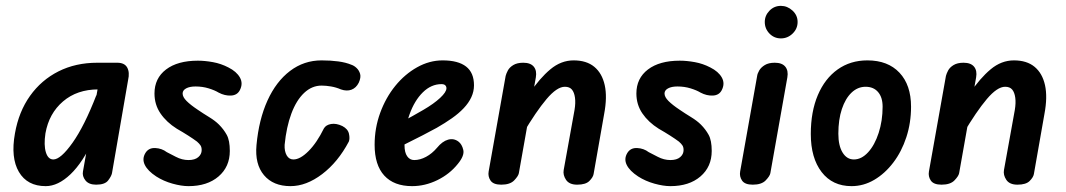

<svg xmlns="http://www.w3.org/2000/svg" viewBox="-20 -630 3636 655"><path d="M136 5Q73 5 44.5 -43.5Q16 -92 31 -175Q44 -249 82.5 -303Q121 -357 179.5 -386.5Q238 -416 312 -416H349L336 -325H315Q243 -325 195 -284Q147 -243 135 -175Q129 -135 136.5 -110.5Q144 -86 162 -86Q187 -86 227.5 -143Q268 -200 309 -306L300 -157Q263 -76 220.5 -35.5Q178 5 136 5ZM308 0Q283 0 271.5 -14.5Q260 -29 263 -45L329 -416H380Q405 -416 414 -399.5Q423 -383 417 -357L362 -39Q360 -29 349 -14.5Q338 0 308 0Z M623 5Q599 5 568.5 -3.5Q538 -12 513 -28Q484 -47 474 -67.5Q464 -88 476 -108Q487 -126 509.5 -125Q532 -124 549 -111Q559 -106 580 -95Q601 -84 623 -84Q645 -84 656.5 -94Q668 -104 668 -118Q668 -128 664 -134Q660 -140 652 -147Q640 -156 622 -167.5Q604 -179 583 -191Q548 -213 527.5 -243Q507 -273 507 -311Q507 -363 546.5 -393Q586 -423 655 -423Q679 -423 706.5 -418Q734 -413 759 -400Q787 -386 798.5 -365.5Q810 -345 798 -322Q789 -305 768 -304Q747 -303 726 -314Q713 -322 692 -328.5Q671 -335 647 -335Q627 -335 615 -328.5Q603 -322 603 -311Q603 -299 616.5 -285.5Q630 -272 654 -256Q673 -243 693.5 -230.5Q714 -218 727 -205Q743 -189 753.5 -170Q764 -151 764 -115Q764 -61 725.5 -28Q687 5 623 5Z M971 5Q912 5 880.5 -32.5Q849 -70 855 -135Q863 -222 892.5 -287Q922 -352 969.5 -388Q1017 -424 1077 -424Q1108 -424 1134 -420.5Q1160 -417 1179 -409Q1188 -406 1196.5 -398Q1205 -390 1208.5 -378Q1212 -366 1204 -348Q1195 -330 1179 -324Q1163 -318 1143 -325Q1127 -332 1109.5 -335Q1092 -338 1077 -338Q1044 -338 1017.5 -313Q991 -288 974 -242.5Q957 -197 951 -136Q950 -114 958 -100Q966 -86 981 -86Q1004 -86 1032.5 -114.5Q1061 -143 1085 -192Q1092 -204 1109.5 -207Q1127 -210 1148 -200Q1167 -190 1170.5 -173.5Q1174 -157 1170 -147Q1133 -77 1079 -36Q1025 5 971 5Z M1386 5Q1324 5 1291 -31Q1258 -67 1258 -136Q1258 -193 1277 -245Q1296 -297 1328.5 -337Q1361 -377 1403 -400.5Q1445 -424 1490 -424Q1543 -424 1570 -403Q1597 -382 1597 -339Q1597 -318 1588 -298.5Q1579 -279 1562 -261Q1545 -243 1521.5 -226.5Q1498 -210 1470 -194Q1450 -183 1422 -168.5Q1394 -154 1363.5 -139Q1333 -124 1305 -111L1320 -197Q1332 -204 1350 -213.5Q1368 -223 1388 -234.5Q1408 -246 1424 -255Q1460 -276 1481.5 -296Q1503 -316 1503 -329Q1503 -335 1499 -339Q1495 -343 1486 -343Q1451 -343 1422.5 -315Q1394 -287 1377 -239.5Q1360 -192 1360 -134Q1360 -110 1369 -97Q1378 -84 1393 -84Q1413 -84 1433.5 -95Q1454 -106 1471 -126Q1489 -148 1508.5 -153.5Q1528 -159 1544 -147Q1556 -138 1560.5 -118.5Q1565 -99 1542 -71Q1514 -36 1472 -15.5Q1430 5 1386 5Z M1690 0Q1663 0 1653.5 -14Q1644 -28 1647 -45L1705 -371Q1707 -379 1712.5 -389.5Q1718 -400 1731 -408Q1744 -416 1765 -416Q1790 -416 1801 -402.5Q1812 -389 1808 -366L1750 -39Q1748 -29 1734 -14.5Q1720 0 1690 0ZM1949 0Q1922 0 1911 -16.5Q1900 -33 1903 -50L1940 -255Q1944 -279 1941.5 -297Q1939 -315 1931 -324.5Q1923 -334 1907 -334Q1880 -334 1844.5 -292Q1809 -250 1764 -174L1786 -311Q1821 -363 1857.5 -393.5Q1894 -424 1937 -424Q1981 -424 2007.5 -402Q2034 -380 2043 -339.5Q2052 -299 2041 -241L2005 -36Q2003 -25 1990.5 -12.5Q1978 0 1949 0Z M2267 5Q2243 5 2212.5 -3.5Q2182 -12 2157 -28Q2128 -47 2118 -67.5Q2108 -88 2120 -108Q2131 -126 2153.5 -125Q2176 -124 2193 -111Q2203 -106 2224 -95Q2245 -84 2267 -84Q2289 -84 2300.5 -94Q2312 -104 2312 -118Q2312 -128 2308 -134Q2304 -140 2296 -147Q2284 -156 2266 -167.5Q2248 -179 2227 -191Q2192 -213 2171.5 -243Q2151 -273 2151 -311Q2151 -363 2190.5 -393Q2230 -423 2299 -423Q2323 -423 2350.5 -418Q2378 -413 2403 -400Q2431 -386 2442.5 -365.5Q2454 -345 2442 -322Q2433 -305 2412 -304Q2391 -303 2370 -314Q2357 -322 2336 -328.5Q2315 -335 2291 -335Q2271 -335 2259 -328.5Q2247 -322 2247 -311Q2247 -299 2260.5 -285.5Q2274 -272 2298 -256Q2317 -243 2337.5 -230.5Q2358 -218 2371 -205Q2387 -189 2397.5 -170Q2408 -151 2408 -115Q2408 -61 2369.5 -28Q2331 5 2267 5Z M2548 0Q2521 0 2511.5 -14Q2502 -28 2505 -45L2563 -371Q2564 -379 2570 -389.5Q2576 -400 2589 -408Q2602 -416 2623 -416Q2648 -416 2659 -402.5Q2670 -389 2666 -366L2608 -39Q2606 -29 2592 -14.5Q2578 0 2548 0ZM2644 -499Q2621 -499 2605 -515.5Q2589 -532 2589 -555Q2589 -577 2605 -593.5Q2621 -610 2644 -610Q2666 -610 2683.5 -594Q2701 -578 2701 -555Q2701 -532 2684 -515.5Q2667 -499 2644 -499Z M2885 5Q2820 5 2783 -43Q2746 -91 2746 -173Q2746 -249 2770 -305.5Q2794 -362 2837.5 -393Q2881 -424 2939 -424Q3009 -424 3048.5 -382Q3088 -340 3088 -266Q3088 -211 3072 -162Q3056 -113 3027.5 -75.5Q2999 -38 2962.5 -16.5Q2926 5 2885 5ZM2893 -86Q2919 -86 2941.5 -110.5Q2964 -135 2977.5 -176.5Q2991 -218 2991 -266Q2991 -298 2975.5 -316Q2960 -334 2933 -334Q2906 -334 2885 -314Q2864 -294 2852 -258Q2840 -222 2840 -174Q2840 -133 2854.5 -109.5Q2869 -86 2893 -86Z M3192 0Q3165 0 3155.5 -14Q3146 -28 3149 -45L3207 -371Q3209 -379 3214.5 -389.5Q3220 -400 3233 -408Q3246 -416 3267 -416Q3292 -416 3303 -402.5Q3314 -389 3310 -366L3252 -39Q3250 -29 3236 -14.5Q3222 0 3192 0ZM3451 0Q3424 0 3413 -16.5Q3402 -33 3405 -50L3442 -255Q3446 -279 3443.5 -297Q3441 -315 3433 -324.5Q3425 -334 3409 -334Q3382 -334 3346.5 -292Q3311 -250 3266 -174L3288 -311Q3323 -363 3359.5 -393.5Q3396 -424 3439 -424Q3483 -424 3509.5 -402Q3536 -380 3545 -339.5Q3554 -299 3543 -241L3507 -36Q3505 -25 3492.5 -12.5Q3480 0 3451 0Z"/></svg>

Font: Edu VIC WA NT Beginner SemiBold
Style: Regular
Weight: 600
Designer: Tina and Corey Anderson
Foundry: Google for Education
Version: Version 1.003